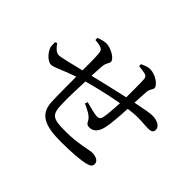

<svg xmlns="http://www.w3.org/2000/svg" viewBox="-161 -1038 1322 1322"><g transform="rotate(45 500.0 -377.5)"><path d="M620 -191C661 -191 687 -222 697 -269C708 -313 714 -400 717 -469L758 -474C833 -481 868 -472 910 -472C940 -472 957 -479 957 -503C957 -539 914 -557 870 -557C850 -557 797 -548 720 -532L726 -639C728 -675 747 -683 747 -700C747 -730 685 -772 633 -772C612 -772 588 -762 564 -751L566 -732C589 -730 608 -728 625 -724C643 -719 651 -710 652 -694C655 -653 654 -576 654 -518C568 -499 450 -471 380 -454C382 -496 384 -532 386 -553C390 -593 407 -598 407 -617C407 -645 341 -684 296 -684C270 -684 245 -675 224 -667L225 -647C244 -645 268 -643 283 -636C299 -629 304 -623 307 -594C310 -563 310 -503 310 -436C241 -419 142 -394 120 -394C96 -394 71 -420 54 -446L39 -440C39 -419 38 -398 45 -384C61 -346 100 -310 129 -310C156 -310 199 -337 310 -375C311 -282 310 -188 313 -132C318 -14 401 17 552 17C654 17 738 10 779 0C813 -8 826 -19 826 -40C826 -69 794 -83 758 -83C729 -83 648 -56 524 -56C397 -56 377 -71 374 -171C372 -215 374 -310 378 -396C450 -417 558 -442 652 -459C650 -406 645 -337 638 -308C631 -285 620 -282 603 -282C585 -282 535 -294 490 -307L483 -287C523 -268 568 -249 583 -217C593 -196 603 -191 620 -191Z"/></g></svg>

Font: Source Han Serif CN Medium
Style: Regular
Weight: 500
Designer: Ryoko NISHIZUKA 西塚涼子 (kana & ideographs); Frank Grießhammer (Latin, Greek & Cyrillic); Wenlong ZHANG 张文龙 (bopomofo); San
Foundry: Adobe
Version: Version 2.002;hotconv 1.1.0;makeotfexe 2.6.0